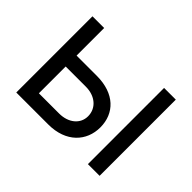

<svg xmlns="http://www.w3.org/2000/svg" viewBox="-111 -759 972 972"><g transform="rotate(45 375.0 -272.5)"><path d="M76.7 0H305.4C433.2 0 502.8 -78.1 502.8 -176.1C502.8 -275.6 433.2 -348 305.4 -348H160.5V-545.5H76.7ZM160.5 -78.1V-269.9H305.4C371.8 -269.9 419 -229.4 419 -171.9C419 -116.8 371.8 -78.1 305.4 -78.1ZM589.5 0H673.3V-545.5H589.5Z"/></g></svg>

Font: Margiela Sans
Style: Regular
Weight: 400
Designer: Stefan Endress, Andreas Faust
Version: Version 1.100;FEAKit 1.0